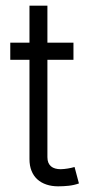

<svg xmlns="http://www.w3.org/2000/svg" viewBox="-20 -655 318 684"><path d="M245.6 -60.1Q240.2 -58.6 234.1 -57.1Q228 -55.7 221.7 -54.7Q215.3 -53.7 208.7 -53Q202.1 -52.2 196.3 -52.2Q185.5 -52.2 176.8 -54.7Q168 -57.1 161.9 -62.3Q155.8 -67.4 152.3 -75.4Q148.9 -83.5 148.9 -95.2V-441.9H241.7V-502.9H148.9V-634.8H85V-502.9H16.6V-441.9H85V-88.4Q85 -64.5 92.3 -46.4Q99.6 -28.3 113 -16.1Q126.5 -3.9 145.3 2.4Q164.1 8.8 187 8.8Q205.6 8.8 224.4 6.8Q243.2 4.9 261.2 -1.5Z"/></svg>

Font: Saysettha
Style: Regular
Weight: 400
Designer: John M. Durdin
Foundry: Lao Script for Windows
Version: Version 2.201